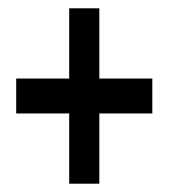

<svg xmlns="http://www.w3.org/2000/svg" viewBox="-20 -590 428 462"><path d="M146.5 -148H219V-317H346.5V-401H219V-570H146.5V-401H19V-317H146.5Z"/></svg>

Font: League Gothic SemiCondensed
Style: Regular
Weight: 400
Width: 4
Designer: The League of Moveable Type
Version: Version 1.600; ttfautohint (v1.8.3)